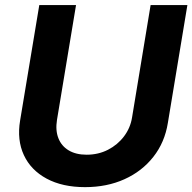

<svg xmlns="http://www.w3.org/2000/svg" viewBox="-20 -748 779 778"><path d="M324.7 10.3Q232.9 10.3 168.9 -24.2Q105 -58.6 76.7 -119.6Q48.3 -180.7 61.5 -259.8L139.2 -727.5H288.1L210.9 -262.2Q204.1 -219.7 216.6 -188Q229 -156.2 258.3 -138.7Q287.6 -121.1 331.1 -121.1Q378.4 -121.1 417.5 -141.1Q456.5 -161.1 482.4 -195.3Q508.3 -229.5 515.1 -272L590.3 -727.5H739.3L660.2 -250Q647.5 -170.9 601.3 -112.3Q555.2 -53.7 484.1 -21.7Q413.1 10.3 324.7 10.3Z"/></svg>

Font: Inter 17pt
Style: Bold Italic
Weight: 700
Italic angle: -9.3988°
Version: Version 4.001;git-66647c0bb